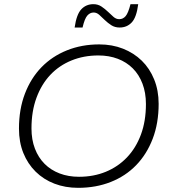

<svg xmlns="http://www.w3.org/2000/svg" viewBox="-20 -891 820 921"><path d="M355 10Q293 10 241 -10Q189 -30 151 -67.5Q113 -105 92 -157Q71 -209 71 -274Q71 -367 99.5 -441.5Q128 -516 179 -568.5Q230 -621 301 -649.5Q372 -678 456 -678Q518 -678 570 -657.5Q622 -637 660 -600Q698 -563 719.5 -510Q741 -457 741 -393Q741 -300 712.5 -225.5Q684 -151 633 -98.5Q582 -46 511 -18Q440 10 355 10ZM359 -43Q429 -43 487.5 -67Q546 -91 589 -136Q632 -181 656 -245.5Q680 -310 680 -392Q680 -446 663.5 -489.5Q647 -533 617 -563Q587 -593 545 -609Q503 -625 452 -625Q382 -625 323 -601Q264 -577 221.5 -532Q179 -487 155 -422Q131 -357 131 -275Q131 -221 147.5 -178Q164 -135 194 -105Q224 -75 266 -59Q308 -43 359 -43ZM554 -759Q531 -759 514 -770Q497 -781 483 -794.5Q469 -808 456.5 -819.5Q444 -831 429 -831Q412 -831 399 -816.5Q386 -802 376 -759H338Q347 -822 370 -846.5Q393 -871 428 -871Q450 -871 467 -859.5Q484 -848 498 -834.5Q512 -821 524.5 -810Q537 -799 552 -799Q570 -799 582.5 -813.5Q595 -828 606 -871H643Q635 -808 612 -783.5Q589 -759 554 -759Z"/></svg>

Font: Celebes Light
Style: Italic
Weight: 300
Italic angle: -10°
Designer: Anugrah Pasau
Foundry: Lafontype
Version: Version 1.000; ttfautohint (v1.8.4)